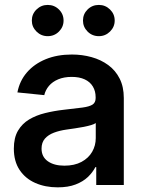

<svg xmlns="http://www.w3.org/2000/svg" viewBox="-20 -763 592 792"><path d="M217.8 9.8Q166.5 9.8 125.5 -8.3Q84.5 -26.4 60.8 -62Q37.1 -97.7 37.1 -149.9Q37.1 -194.8 54.2 -223.9Q71.3 -252.9 100.3 -270.3Q129.4 -287.6 166.3 -296.6Q203.1 -305.7 242.2 -310.1Q291 -315.4 319.8 -319.3Q348.6 -323.2 361.6 -331.5Q374.5 -339.8 374.5 -358.4V-361.8Q374.5 -387.2 363 -406.2Q351.6 -425.3 329.6 -435.5Q307.6 -445.8 275.9 -445.8Q244.1 -445.8 220.2 -435.8Q196.3 -425.8 181.9 -408.7Q167.5 -391.6 162.6 -370.6L51.8 -381.8Q61 -429.7 91.3 -464.6Q121.6 -499.5 168.7 -518.8Q215.8 -538.1 276.4 -538.1Q319.3 -538.1 357.9 -527.3Q396.5 -516.6 426.5 -494.6Q456.5 -472.7 473.6 -438.7Q490.7 -404.8 490.7 -358.9V0H377V-73.7H373.5Q362.3 -51.8 342.3 -32.7Q322.3 -13.7 291.7 -2Q261.2 9.8 217.8 9.8ZM245.6 -79.6Q287.1 -79.6 316.2 -95.2Q345.2 -110.8 360.1 -136.7Q375 -162.6 375 -193.4V-255.4Q369.1 -251 356.2 -247.1Q343.3 -243.2 325.7 -239.7Q308.1 -236.3 289.6 -233.6Q271 -231 254.4 -228.5Q226.1 -224.6 202.6 -215.8Q179.2 -207 165.3 -191.2Q151.4 -175.3 151.4 -149.9Q151.4 -116.2 177.2 -97.9Q203.1 -79.6 245.6 -79.6ZM387.7 -613.8Q360.4 -613.8 341.3 -632.8Q322.3 -651.9 322.3 -678.2Q322.3 -705.1 341.3 -723.9Q360.4 -742.7 387.7 -742.7Q414.6 -742.7 433.8 -723.9Q453.1 -705.1 453.1 -678.2Q453.1 -651.9 433.8 -632.8Q414.6 -613.8 387.7 -613.8ZM176.8 -613.8Q149.9 -613.8 130.6 -632.8Q111.3 -651.9 111.3 -678.2Q111.3 -705.1 130.6 -723.9Q149.9 -742.7 176.8 -742.7Q204.1 -742.7 223.1 -723.9Q242.2 -705.1 242.2 -678.2Q242.2 -651.9 223.1 -632.8Q204.1 -613.8 176.8 -613.8Z"/></svg>

Font: Inter Cardless Tabular Medium
Style: Regular
Weight: 500
Designer: Rasmus Andersson
Foundry: rsms
Version: Version 4.000;git-4fc901f